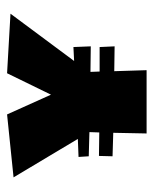

<svg xmlns="http://www.w3.org/2000/svg" viewBox="35 -608 440 551"><g transform="rotate(-90 255.5 -333.0)"><path d="M326.2 -225.6 329.1 -132.8H147.5L149.4 -228.5L82 -230.5L83 -269.5L150.4 -268.6L151.4 -296.9L82 -298.8L80.1 -328.1L131.8 -330.1L21.5 -514.6L202.1 -533.2L258.8 -407.2L320.3 -533.2L491.2 -523.4L355.5 -340.8L395.5 -342.8L397.5 -293L324.2 -293.9L325.2 -267.6H395.5L397.5 -224.6Z"/></g></svg>

Font: Luckiest Guy RUS-BEL-UKR
Style: Regular
Weight: 400
Designer: Astigmatic (AOETI)
Foundry: Astigmatic (AOETI)
Version: Version 1.00 March 11, 2019, initial release